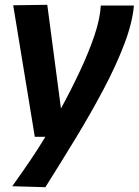

<svg xmlns="http://www.w3.org/2000/svg" viewBox="-20 -567 578 800"><path d="M400 -544H538Q532 -473 498 -383.5Q464 -294 411 -194Q358 -94 295 9.5Q232 113 169 213L31 209Q71 153 105 103Q139 53 169 3H125L35 -545L177 -547L234 -115Q276 -192 312.5 -269.5Q349 -347 373 -417.5Q397 -488 400 -544Z"/></svg>

Font: Georama
Style: Bold Italic
Weight: 700
Italic angle: -9°
Designer: Jean-Baptiste Levee
Foundry: Production Type
Version: Version 1.000